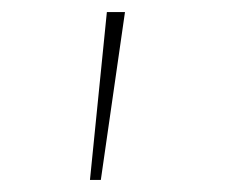

<svg xmlns="http://www.w3.org/2000/svg" viewBox="-20 -720 393 318"><path d="M129 -422 157 -700H187L147 -422Z"/></svg>

Font: Lexend Zetta Thin
Style: Regular
Weight: 250
Version: Version 1.007